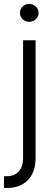

<svg xmlns="http://www.w3.org/2000/svg" viewBox="-33 -750 285 975"><path d="M84.2 -545.5H147.7V52.9Q147.7 123.2 109.2 163.9Q70.7 204.5 1.8 204.5Q-7.5 204.5 -13.1 204.2L-12.4 144.9H1.1Q40.1 144.9 62.1 120.7Q84.2 96.6 84.2 52.9ZM149 -652.7Q134.9 -639.2 115.4 -639.2Q95.9 -639.2 82 -652.5Q68.2 -665.8 68.2 -684.7Q68.2 -703.5 82 -716.8Q95.9 -730.1 115.4 -730.1Q134.9 -730.1 149 -716.6Q163 -703.1 163 -684.7Q163 -666.2 149 -652.7Z"/></svg>

Font: Inter Light BETA
Style: Regular
Weight: 300
Designer: Rasmus Andersson
Foundry: rsms
Version: Version 3.011;git-f93a4a705